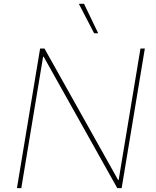

<svg xmlns="http://www.w3.org/2000/svg" viewBox="-20 -980 813 1000"><path d="M734.4 -727.3 613.6 0H590.9L207.4 -684.7H204.5L90.9 0H68.2L188.9 -727.3H211.6L595.2 -42.6H598L711.6 -727.3ZM491.5 -806.8H470.2L390.6 -960.2H417.6Z"/></svg>

Font: Inter UI Thin
Style: Italic
Weight: 100
Italic angle: -9.39999°
Designer: Rasmus Andersson
Foundry: rsms
Version: 3.2;8d6f07862